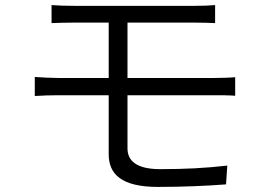

<svg xmlns="http://www.w3.org/2000/svg" viewBox="-20 -725 1040 756"><path d="M117 -422V-347C144 -349 183 -350 208 -350H408V-118C408 -40 457 11 602 11C698 11 791 7 870 1L875 -73C788 -63 707 -59 611 -59C517 -59 482 -92 482 -141V-350H827C849 -350 884 -350 906 -348V-421C884 -419 846 -418 825 -418H482V-636H746C781 -636 803 -635 827 -634V-705C805 -703 779 -702 746 -702C675 -702 340 -702 272 -702C238 -702 209 -703 183 -705V-634C209 -635 238 -636 272 -636H408V-418H208C182 -418 144 -420 117 -422Z"/></svg>

Font: Noto Sans JP DemiLight
Style: Regular
Weight: 350
Designer: Ryoko NISHIZUKA 西塚涼子 (kana, bopomofo & ideographs); Paul D. Hunt (Latin, Greek & Cyrillic); Sandoll Communications 산돌커뮤니
Foundry: Adobe
Version: Version 2.004;hotconv 1.0.118;makeotfexe 2.5.65603